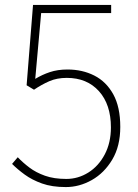

<svg xmlns="http://www.w3.org/2000/svg" viewBox="-20 -746 561 779"><path d="M247 13Q191 13 150.5 -1.5Q110 -16 80.5 -37.5Q51 -59 29 -81L52 -108Q73 -86 99.5 -66Q126 -46 162.5 -33Q199 -20 249 -20Q297 -20 338.5 -46Q380 -72 405 -119.5Q430 -167 430 -229Q430 -322 381.5 -376Q333 -430 251 -430Q211 -430 180 -416.5Q149 -403 118 -382L88 -400L114 -726H431V-693H147L123 -426Q151 -443 182.5 -453.5Q214 -464 254 -464Q314 -464 362.5 -439.5Q411 -415 439.5 -363.5Q468 -312 468 -231Q468 -153 435.5 -98.5Q403 -44 352.5 -15.5Q302 13 247 13Z"/></svg>

Font: Noto Sans KR Thin
Style: Regular
Weight: 100
Designer: Ryoko NISHIZUKA 西塚涼子 (kana, bopomofo & ideographs); Paul D. Hunt (Latin, Greek & Cyrillic); Sandoll Communications 산돌커뮤니
Foundry: Adobe
Version: Version 2.004-H2;hotconv 1.0.118;makeotfexe 2.5.65603